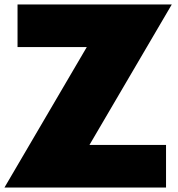

<svg xmlns="http://www.w3.org/2000/svg" viewBox="-24 -845 802 865"><path d="M-4 0 367 -633H55V-825H750L379 -192H724V0Z"/></svg>

Font: Spartan Thin Black
Style: Regular
Weight: 900
Version: Version 1.004